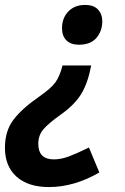

<svg xmlns="http://www.w3.org/2000/svg" viewBox="-33 -567 507 777"><path d="M381 -481Q381 -442 357.5 -414Q334 -386 286 -386Q254 -386 236 -403.5Q218 -421 218 -453Q218 -494 243.5 -520.5Q269 -547 311 -547Q347 -547 364 -528Q381 -509 381 -481ZM214 -104Q162 -67 142 -43Q122 -19 122 15Q122 78 185 78Q214 78 246 66Q278 54 327 30L369 131Q267 190 165 190Q81 190 34 148Q-13 106 -13 31Q-13 -37 21.5 -82.5Q56 -128 127 -177Q173 -209 191 -233.5Q209 -258 220 -302H336Q323 -232 296.5 -188Q270 -144 214 -104Z"/></svg>

Font: Noto Sans Display
Style: Bold Italic
Weight: 700
Italic angle: -12°
Designer: Monotype Design team
Foundry: Monotype Imaging Inc.
Version: Version 1.000